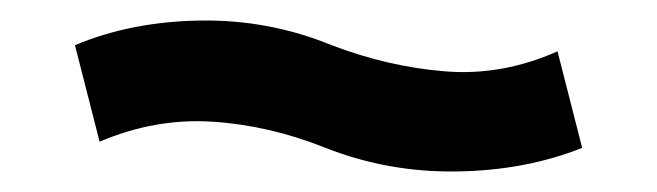

<svg xmlns="http://www.w3.org/2000/svg" viewBox="-20 -394 640 187"><path d="M77 -256 53 -350Q108 -373 175 -374Q242 -375 303 -350Q358 -329 413.5 -324.5Q469 -320 523 -344L547 -250Q492 -228 425 -227Q358 -226 297 -250Q242 -272 186.5 -275.5Q131 -279 77 -256Z"/></svg>

Font: Kreadon Light
Style: Bold
Weight: 600
Designer: Reiya WATANABE
Foundry: StudioGnu
Version: Version 1.003; ttfautohint (v1.8.4.7-5d5b);gftools[0.9.32]